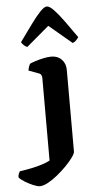

<svg xmlns="http://www.w3.org/2000/svg" viewBox="-152 -812 519 1049"><g transform="rotate(-5 107.0 -287.5)"><path d="M23 200Q11 200 -12 190.5Q-35 181 -57 167.5Q-79 154 -89 142Q-89 130 -85 121Q-81 112 -78 109Q-43 104 -12 97.5Q19 91 44 83Q69 75 88 65V-388Q88 -397 84 -404.5Q80 -412 70 -415L16 -435Q18 -448 22 -458.5Q26 -469 29 -472Q40 -477 60 -483.5Q80 -490 103.5 -495Q127 -500 147 -500Q182 -500 203.5 -477.5Q225 -455 225 -421V28Q225 38 210 59Q195 80 171.5 104Q148 128 121 150Q94 172 68 186Q42 200 23 200ZM21 -564Q10 -568 1.5 -576.5Q-7 -585 -11 -593Q26 -644 56 -685.5Q86 -727 109 -751Q132 -775 146 -775Q161 -775 184 -751Q207 -727 237 -686Q267 -645 303 -593Q299 -587 290.5 -577.5Q282 -568 270 -564L145 -669Z"/></g></svg>

Font: Texturina Medium 12pt
Style: Bold
Weight: 700
Version: Version 1.002